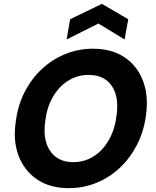

<svg xmlns="http://www.w3.org/2000/svg" viewBox="-20 -965 809 997"><path d="M337 12Q240 12 173 -33Q106 -78 76 -157.5Q46 -237 63 -341Q74 -422 109.5 -490Q145 -558 198.5 -607.5Q252 -657 319.5 -684.5Q387 -712 463 -712Q561 -712 627.5 -667Q694 -622 723.5 -542.5Q753 -463 737 -359Q725 -277 689.5 -209.5Q654 -142 601 -92.5Q548 -43 480.5 -15.5Q413 12 337 12ZM361 -123Q404 -123 441 -139.5Q478 -156 507.5 -187Q537 -218 557 -261Q577 -304 584 -357Q595 -425 581 -474Q567 -523 531 -549.5Q495 -576 440 -576Q397 -576 359.5 -559.5Q322 -543 292.5 -512.5Q263 -482 243 -439.5Q223 -397 216 -343Q205 -276 219.5 -226.5Q234 -177 270 -150Q306 -123 361 -123ZM326 -760 344 -865 509 -945 646 -865 627 -760 491 -843Z"/></svg>

Font: DM Sans 10pt Black
Style: Italic
Weight: 900
Italic angle: -10°
Version: Version 4.004;gftools[0.9.30]